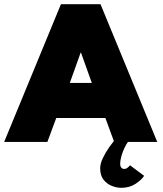

<svg xmlns="http://www.w3.org/2000/svg" viewBox="-36 -680 782 920"><path d="M256 -660H445.5L717.5 0H511L469 -114.5H233.5L191 0H-16ZM298.5 -282.5H404L352 -428H350.5ZM545 220Q524 220 500.5 211Q477 202 460.5 181.5Q444 161 444 126.5Q444 104.5 456.8 77.5Q469.5 50.5 488.2 24.2Q507 -2 524 -21L577 0Q569 11 560.5 28.8Q552 46.5 546 66.8Q540 87 540 106Q540 117.5 545.5 123.5Q551 129.5 559 129.5Q568 129.5 575.8 123.2Q583.5 117 587 112L654.5 162.5Q643 181 614 200.5Q585 220 545 220Z"/></svg>

Font: League Spartan Thin Black
Style: Regular
Weight: 900
Version: Version 2.002